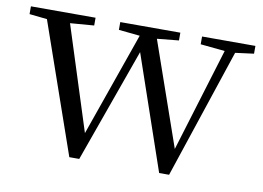

<svg xmlns="http://www.w3.org/2000/svg" viewBox="-67 -533 965 705"><g transform="rotate(10 415.5 -180.5)"><path d="M633.1 -440.7V-411.7L724.1 -402.7L606.2 -16.7L471.2 -403.7L552.1 -411.7V-440.7H328.1V-411.7L407.1 -403.7L271.1 -16.7L147.1 -404.7L236 -411.7V-440.7H-5V-411.7L61 -404.7L230 80.3H267L419 -344.7L564.9 80.3H602L763 -402.7L832 -411.7V-440.7Z"/></g></svg>

Font: YuFanDanQingSong
Style: Regular
Weight: 100
Foundry: 余繁
Version: Version 1.0